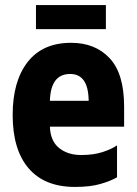

<svg xmlns="http://www.w3.org/2000/svg" viewBox="-20 -728 540 758"><path d="M276 10Q337 10 377.5 -2Q418 -14 442 -28V-154Q420 -139 384.5 -127.5Q349 -116 300 -116Q248 -116 213.5 -143.5Q179 -171 177 -228H470V-307Q470 -437 413 -498Q356 -559 261 -559Q148 -559 89 -483Q30 -407 30 -274Q30 -137 93 -63.5Q156 10 276 10ZM177 -330Q180 -436 257 -436Q329 -436 330 -330ZM122 -613V-708H398V-613Z"/></svg>

Font: Noto Sans Mono Condensed Extra
Style: Regular
Weight: 800
Width: 3
Designer: Monotype Design Team
Foundry: Monotype Imaging Inc.
Version: Version 1.900